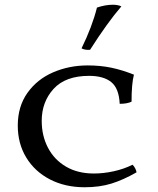

<svg xmlns="http://www.w3.org/2000/svg" viewBox="-20 -783 666 810"><path d="M535 -354Q516 -345 485 -345Q482 -410 449.5 -436.5Q417 -463 356 -463Q256 -463 206 -408Q156 -353 156 -273Q156 -210 182.5 -159.5Q209 -109 258.5 -80Q308 -51 376 -51Q417 -51 460 -60.5Q503 -70 539 -88Q545 -83 550 -73.5Q555 -64 556 -56Q500 -24 450 -8.5Q400 7 337 7Q255 7 191 -26Q127 -59 91 -118Q55 -177 55 -253Q55 -334 96 -391.5Q137 -449 204.5 -478Q272 -507 350 -507Q403 -507 449 -497.5Q495 -488 545 -468Q535 -430 535 -354ZM324 -579Q369 -671 389 -751Q424 -763 456 -763Q478 -763 492 -756Q434 -689 360 -573Q339 -571 324 -579Z"/></svg>

Font: Vollkorn SC
Style: Regular
Weight: 400
Designer: Friedrich Althausen
Foundry: Friedrich Althausen
Version: Version 4.015